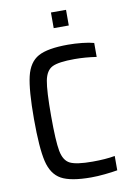

<svg xmlns="http://www.w3.org/2000/svg" viewBox="-96 -936 682 1003"><g transform="rotate(-10 244.5 -434.5)"><path d="M63 -344Q63 -497 80 -569Q97 -641 147 -668.5Q197 -696 305 -696Q341 -696 379.5 -692Q418 -688 442 -681V-607Q382 -616 326 -616Q241 -616 207.5 -599.5Q174 -583 164 -530Q154 -477 154 -344Q154 -211 164 -158Q174 -105 207.5 -88.5Q241 -72 326 -72Q396 -72 445 -81V-5Q417 0 377.5 4Q338 8 305 8Q197 8 147 -19.5Q97 -47 80 -118.5Q63 -190 63 -344ZM247 -794V-877H327V-794Z"/></g></svg>

Font: Saira Semi Condensed
Style: Regular
Weight: 400
Width: 4
Designer: Hector Gatti with collaboration of the Omnibus-Type team
Foundry: Omnibus-Type
Version: Version 1.001; ttfautohint (v1.8)